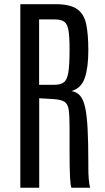

<svg xmlns="http://www.w3.org/2000/svg" viewBox="-20 -879 490 899"><path d="M75.2 0V-859.4H240.2Q308.6 -859.4 341.3 -836.2Q374 -813 383.8 -765.1Q393.6 -717.3 393.6 -643.6Q393.6 -562.5 377 -514.2Q360.4 -465.8 314.5 -452.6Q338.9 -448.7 354.2 -431.9Q369.6 -415 378.2 -377.9Q386.7 -340.8 390.1 -277.6Q393.6 -214.4 393.6 -117.2Q393.6 -107.4 393.6 -94.7Q393.6 -82 394 -68.4Q394.5 -54.7 395.5 -41.7Q396.5 -28.8 398.2 -18.1Q399.9 -7.3 402.3 0H314.5Q312 -4.9 310.5 -16.8Q309.1 -28.8 307.9 -49.6Q306.6 -70.3 306.2 -102.1Q305.7 -133.8 305.7 -178.2Q305.7 -222.7 305.7 -281.7Q305.7 -335 302 -363Q298.3 -391.1 282.7 -401.9Q267.1 -412.6 231.4 -415L163.6 -418.9V0ZM163.1 -481.9H232.9Q262.2 -481.9 278.1 -492.9Q293.9 -503.9 299.8 -538.6Q305.7 -573.2 305.7 -644V-650.4Q305.7 -709 300.3 -738.5Q294.9 -768.1 279.8 -778.1Q264.6 -788.1 234.9 -788.1H163.1Z"/></svg>

Font: AntonioLight
Style: Regular
Weight: 300
Designer: Vernon Adams
Foundry: Vernon Adams
Version: Version 1.002